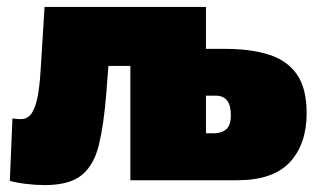

<svg xmlns="http://www.w3.org/2000/svg" viewBox="-20 -522 924 556"><path d="M109.5 14Q84.5 14 55.2 10.5Q26 7 8.5 1.5L16 -179Q23.5 -178 29.8 -177.5Q36 -177 40 -177Q63 -177 74.8 -199Q86.5 -221 91.5 -256.5Q96.5 -292 98.5 -332Q101 -377 104 -420.5Q107 -464 109 -502H576.5V-380.5H632Q705 -380.5 758 -364Q811 -347.5 839.5 -307Q868 -266.5 868 -194Q868 -105 819.5 -52.5Q771 0 666.5 0H357.5V-331H294Q292 -308.5 290.5 -287.5Q289 -266.5 287.5 -248.5Q280.5 -161 266.5 -102.8Q252.5 -44.5 217 -15.2Q181.5 14 109.5 14ZM576.5 -136H600Q621 -136 634.8 -147.2Q648.5 -158.5 648.5 -189Q648.5 -245 604.5 -245H576.5Z"/></svg>

Font: Commissioner Black
Style: Regular
Weight: 900
Designer: Kostas Bartsokas
Foundry: Kostas Bartsokas
Version: Version 1.000; ttfautohint (v1.8.3)